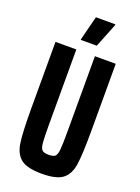

<svg xmlns="http://www.w3.org/2000/svg" viewBox="-166 -959 757 1039"><g transform="rotate(20 212.5 -440.0)"><path d="M39 -303V-688H159V-256Q159 -178 162 -149Q165 -120 175.5 -110.5Q186 -101 213 -101Q240 -101 250 -110.5Q260 -120 263 -149Q266 -178 266 -256V-688H386V-303Q386 -166 377 -106.5Q368 -47 332 -19.5Q296 8 213 8Q129 8 93 -19.5Q57 -47 48 -106.5Q39 -166 39 -303ZM164 -750 199 -888H311V-883L256 -745H164Z"/></g></svg>

Font: Saira ExtraCondensed
Style: Bold
Weight: 700
Width: 2
Designer: Hector Gatti with collaboration of the Omnibus-Type team
Foundry: Omnibus-Type
Version: Version 0.072; ttfautohint (v1.8)